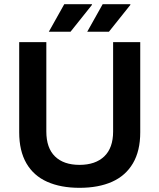

<svg xmlns="http://www.w3.org/2000/svg" viewBox="-20 -888 764 920"><path d="M361 12Q271 12 206 -17Q141 -46 106.5 -105.5Q72 -165 72 -254V-686H202V-258Q202 -179 243.5 -138.5Q285 -98 361 -98Q437 -98 479.5 -138.5Q522 -179 522 -258V-686H652V-254Q652 -165 617 -105.5Q582 -46 517 -17Q452 12 361 12ZM398 -736 472 -868H604L605 -865L502 -736ZM214 -736 288 -868H420L421 -865L318 -736Z"/></svg>

Font: Archivo SemiBold
Style: Regular
Weight: 600
Designer: Hector Gatti
Foundry: Omnibus-Type
Version: Version 2.001